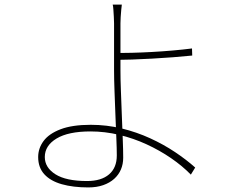

<svg xmlns="http://www.w3.org/2000/svg" viewBox="-20 -789 1040 840"><path d="M513 -769Q512 -762 510.5 -746.5Q509 -731 508 -714.5Q507 -698 507 -687Q507 -655 507 -599Q507 -543 507 -483Q507 -443 509 -391Q511 -339 513 -284.5Q515 -230 517 -181.5Q519 -133 519 -99Q519 -71 509 -47.5Q499 -24 479.5 -6.5Q460 11 431.5 21Q403 31 366 31Q300 31 250.5 17Q201 3 174 -26.5Q147 -56 147 -102Q147 -140 170.5 -172Q194 -204 245 -223.5Q296 -243 377 -243Q447 -243 512.5 -227Q578 -211 637 -184Q696 -157 746 -123.5Q796 -90 834 -56L815 -25Q778 -63 728.5 -97Q679 -131 621.5 -157.5Q564 -184 501.5 -199Q439 -214 376 -214Q279 -214 227.5 -183Q176 -152 176 -102Q176 -56 222.5 -26.5Q269 3 361 3Q423 3 457 -26Q491 -55 491 -109Q491 -138 489 -184.5Q487 -231 485 -284.5Q483 -338 481 -390Q479 -442 479 -483Q479 -511 479 -550.5Q479 -590 479 -628Q479 -666 479 -687Q479 -699 478 -715.5Q477 -732 476 -747.5Q475 -763 473 -769ZM486 -557Q515 -557 556 -558Q597 -559 643 -561.5Q689 -564 735 -568Q781 -572 820 -577L821 -546Q782 -542 736.5 -538.5Q691 -535 645 -532.5Q599 -530 557.5 -528.5Q516 -527 486 -527Z"/></svg>

Font: Noto Sans TC
Style: Regular
Weight: 100
Designer: Ryoko NISHIZUKA 西塚涼子 (kana, bopomofo & ideographs); Paul D. Hunt (Latin, Greek & Cyrillic); Sandoll Communications 산돌커뮤니
Foundry: Adobe
Version: Version 2.004;hotconv 1.0.118;makeotfexe 2.5.65603